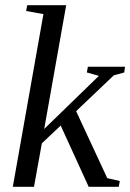

<svg xmlns="http://www.w3.org/2000/svg" viewBox="-20 -714 498 734"><path d="M146 -660 80 -672 84 -694H233L149 -221L358 -424L312 -437L316 -459H458L455 -437L415 -426L271 -289L390 -33L438 -22L434 0H319L212 -234L140 -166L110 0H29Z"/></svg>

Font: Libra Serif Modern
Style: Italic
Weight: 400
Italic angle: -12°
Designer: Stefan Peev, Context Ltd
Foundry: Stefan Peev, Context Ltd
Version: Version 1.000